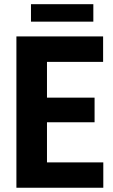

<svg xmlns="http://www.w3.org/2000/svg" viewBox="-20 -882 531 902"><path d="M424.3 -307.6H200.7V-119.1H465.3V0H57.1V-710.9H464.4V-591.3H200.7V-423.3H424.3ZM418.5 -780.3H125.5V-862.3H418.5Z"/></svg>

Font: Roboto Condensed
Style: Bold
Weight: 700
Designer: Google
Version: Version 2.134; 2016